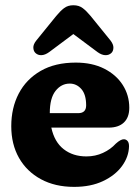

<svg xmlns="http://www.w3.org/2000/svg" viewBox="-20 -718 548 750"><path d="M485 -297Q485 -259.5 464 -239.5Q443 -219.5 404.5 -219.5H180.5Q192.5 -163.5 228.8 -135.2Q265 -107 317.5 -107Q352.5 -107 382.2 -120.8Q412 -134.5 432.5 -157Q452 -174.5 464 -174Q472 -174 478 -167.5Q484 -161 484 -146.5Q483 -105.5 456.5 -69.2Q430 -33 382.2 -10.5Q334.5 12 269.5 12Q195 12 139.8 -18Q84.5 -48 54.2 -101.2Q24 -154.5 24 -225Q24 -296.5 53.2 -352.5Q82.5 -408.5 138.8 -441Q195 -473.5 276 -473.5Q340 -473.5 387 -449.8Q434 -426 459.5 -386Q485 -346 485 -297ZM252.5 -391.5Q219.5 -391.5 197 -363Q174.5 -334.5 174.5 -276.5V-276H285.5Q316.5 -276 316.5 -306.5Q316.5 -349 297.8 -370.2Q279 -391.5 252.5 -391.5ZM172 -514.5Q156 -503 142 -502.5Q128 -502 118.5 -511Q111 -518 110.2 -531.2Q109.5 -544.5 122 -560L199.5 -655.5Q215.5 -675 230.2 -686.2Q245 -697.5 266.5 -697.5Q288.5 -697.5 303.2 -686.2Q318 -675 334 -655.5L411.5 -560Q423.5 -544.5 423 -531.2Q422.5 -518 415 -511Q405.5 -502 391.2 -502.5Q377 -503 361 -514.5L266.5 -585Z"/></svg>

Font: Fraunces 72pt S100
Style: Bold
Weight: 700
Version: Version 1.000; ttfautohint (v1.8.3)